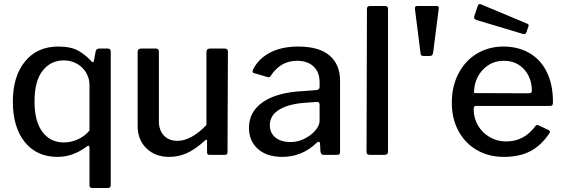

<svg xmlns="http://www.w3.org/2000/svg" viewBox="-20 -772 2812 957"><path d="M515 -530Q525 -530 528.5 -526Q532 -522 532 -512V150Q532 165 519 165H438Q426 165 426 150V-32Q426 -46 421 -46Q418 -46 410 -40Q381 -18 344.5 -4Q308 10 267 10Q163 10 103.5 -64Q44 -138 44 -266Q44 -391 104.5 -465.5Q165 -540 271 -540Q334 -540 371.5 -518.5Q409 -497 436 -466Q440 -462 443 -462Q447 -462 448 -469L456 -512Q458 -522 462.5 -526Q467 -530 476 -530ZM426 -349Q426 -381 409.5 -409.5Q393 -438 363.5 -454.5Q334 -471 298 -471Q233 -471 192.5 -419.5Q152 -368 152 -267Q152 -167 191.5 -114.5Q231 -62 298 -62Q335 -62 368.5 -77.5Q402 -93 426 -121Z M1009 -149V-513Q1009 -530 1028 -530H1100Q1116 -530 1116 -514L1114 -14Q1114 0 1102 0H1024Q1012 0 1012 -13V-69Q1012 -81 1002 -72Q953 -27 911 -8.5Q869 10 823 10Q754 10 710 -32.5Q666 -75 666 -145V-512Q666 -530 684 -530H757Q772 -530 772 -514V-167Q772 -123 797 -96.5Q822 -70 864 -70Q933 -70 1009 -149Z M1387 10Q1310 10 1265.5 -29.5Q1221 -69 1221 -135Q1221 -216 1291.5 -264Q1362 -312 1492 -318L1557 -323Q1573 -325 1573 -338V-363Q1573 -412 1543 -440.5Q1513 -469 1461 -469Q1379 -469 1330 -395Q1327 -389 1323.5 -387.5Q1320 -386 1313 -388L1245 -408Q1239 -410 1239 -416Q1239 -420 1242 -427Q1270 -481 1327.5 -510.5Q1385 -540 1466 -540Q1571 -540 1623 -495Q1675 -450 1675 -370V-17Q1675 -7 1671.5 -3.5Q1668 0 1660 0H1593Q1579 0 1577 -20L1575 -58Q1573 -66 1569 -66Q1566 -66 1558 -60Q1485 10 1387 10ZM1559 -264 1505 -260Q1422 -255 1373.5 -226.5Q1325 -198 1325 -148Q1325 -109 1353 -86.5Q1381 -64 1428 -64Q1482 -64 1530 -101Q1573 -136 1573 -171V-249Q1573 -265 1559 -264Z M1914 -19Q1914 -8 1909.5 -4Q1905 0 1893 0H1825Q1815 0 1811 -3.5Q1807 -7 1807 -16L1809 -727Q1809 -742 1822 -742H1901Q1914 -742 1914 -727Z M2139 -510Q2137 -500 2133.5 -496.5Q2130 -493 2119 -493H2092Q2083 -493 2080 -496Q2077 -499 2076 -507L2048 -729V-731Q2048 -742 2059 -742H2156Q2169 -742 2167 -730Z M2502 -67Q2548 -67 2584 -86Q2620 -105 2650 -145Q2653 -149 2657 -149Q2662 -149 2665 -147L2716 -123Q2721 -120 2721 -115Q2721 -112 2718 -107Q2676 -45 2622 -17.5Q2568 10 2491 10Q2416 10 2357 -24Q2298 -58 2265 -119.5Q2232 -181 2232 -259Q2232 -343 2266 -407Q2300 -471 2358.5 -505.5Q2417 -540 2489 -540Q2563 -540 2619 -507.5Q2675 -475 2705.5 -413Q2736 -351 2736 -266V-262Q2736 -253 2733.5 -248.5Q2731 -244 2721 -244H2351Q2341 -244 2341 -228Q2341 -183 2362.5 -146.5Q2384 -110 2421 -88.5Q2458 -67 2502 -67ZM2614 -307Q2624 -307 2627.5 -310Q2631 -313 2631 -321Q2631 -360 2614.5 -394Q2598 -428 2566.5 -448.5Q2535 -469 2492 -469Q2447 -469 2413 -446.5Q2379 -424 2360.5 -387.5Q2342 -351 2343 -308ZM2376 -751 2608 -654Q2613 -652 2614.5 -648Q2616 -644 2613 -638L2604 -612Q2602 -605 2598 -603Q2594 -601 2586 -603L2356 -672Q2347 -675 2344.5 -679.5Q2342 -684 2344 -692L2362 -744Q2363 -749 2367 -751Q2371 -753 2376 -751Z"/></svg>

Font: Libre Franklin Medium
Style: Regular
Weight: 500
Designer: Pablo Impallari, Rodrigo Fuenzalida
Foundry: Impallari Type
Version: Version 1.002; ttfautohint (v1.5)